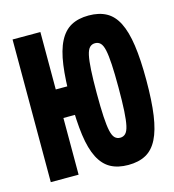

<svg xmlns="http://www.w3.org/2000/svg" viewBox="-121 -920 942 1040"><g transform="rotate(-15 350.0 -400.0)"><path d="M40 -800H196V-478H287V-318H196V0H40ZM471 19Q413 19 372.5 -3Q332 -25 306.5 -74.5Q281 -124 270 -204Q259 -284 259 -400Q259 -516 270 -596Q281 -676 306.5 -725.5Q332 -775 372.5 -797Q413 -819 471 -819Q529 -819 569.5 -797Q610 -775 635 -725.5Q660 -676 671.5 -596Q683 -516 683 -400Q683 -284 671.5 -204Q660 -124 635 -74.5Q610 -25 569.5 -3Q529 19 471 19ZM466 -135Q484 -135 496 -147Q508 -159 514.5 -188.5Q521 -218 524 -269.5Q527 -321 527 -400Q527 -479 524 -530.5Q521 -582 514.5 -611.5Q508 -641 496 -653Q484 -665 466 -665Q448 -665 436 -653Q424 -641 417.5 -611.5Q411 -582 408 -530.5Q405 -479 405 -400Q405 -321 408 -269.5Q411 -218 417.5 -188.5Q424 -159 436 -147Q448 -135 466 -135Z"/></g></svg>

Font: Martian Mono
Style: Bold
Weight: 700
Designer: Roman Shamin
Foundry: Evil Martians
Version: Version 1.000